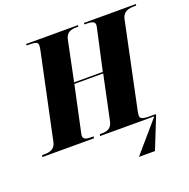

<svg xmlns="http://www.w3.org/2000/svg" viewBox="-181 -865 1209 1226"><g transform="rotate(-20 424.0 -252.0)"><path d="M556 210H665L750 -2V-10H711C657 -10 645 -19 645 -38C645 -45 647 -53 648 -63L771 -650C782 -697 819 -704 858 -704H870L872 -714H519L518 -704H530C568 -704 589 -698 589 -676C589 -670 587 -660 583 -643L525 -379H330L386 -650C396 -697 429 -704 465 -704H477L478 -714H126L125 -704H137C189 -704 202 -699 202 -675C202 -667 200 -654 196 -636L75 -64C65 -19 29 -12 -8 -12H-21L-24 0H327L330 -12H318C280 -12 259 -17 259 -41C259 -47 262 -56 263 -65L328 -369H524L460 -66C450 -19 418 -12 384 -12H372L368 0H737Z"/></g></svg>

Font: Noto Serif Display SemiCondensed Black
Style: Italic
Weight: 900
Width: 4
Italic angle: -12°
Designer: Monotype Design Team
Foundry: Monotype Imaging Inc.
Version: Version 2.009